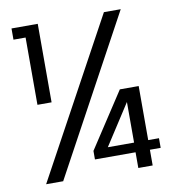

<svg xmlns="http://www.w3.org/2000/svg" viewBox="-79 -771 775 843"><g transform="rotate(-10 308.0 -350.0)"><path d="M440 -700H515L135 0H59ZM582 -113V-70H534V0H470V-70H289V-108L450 -354H534V-113ZM471 -113V-294L354 -113ZM82 -650H28V-700H145V-350H82Z"/></g></svg>

Font: Albert Sans
Style: Regular
Weight: 400
Designer: Andreas Rasmussen
Foundry: a.Foundry
Version: Version 1.025